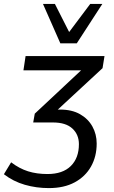

<svg xmlns="http://www.w3.org/2000/svg" viewBox="-63 -774 583 983"><path d="M187 189Q123 189 64 172Q5 155 -43 118L-6 57Q36 89 80.5 103Q125 117 180 117Q258 117 299.5 76Q341 35 341 -36Q341 -85 307.5 -116Q274 -147 208 -147H107L115 -192L378 -438L376 -414H57L68 -487H472L462 -425L206 -188L185 -213H245Q305 -213 346.5 -189.5Q388 -166 410 -126.5Q432 -87 432 -39Q432 27 403 78.5Q374 130 319.5 159.5Q265 189 187 189ZM246 -552 157 -754H218L291 -610L399 -754H461L330 -552Z"/></svg>

Font: Nunito Sans 12pt ExtraLight 12pt Medium
Style: Italic
Weight: 500
Italic angle: -9°
Version: Version 3.101;gftools[0.9.27]